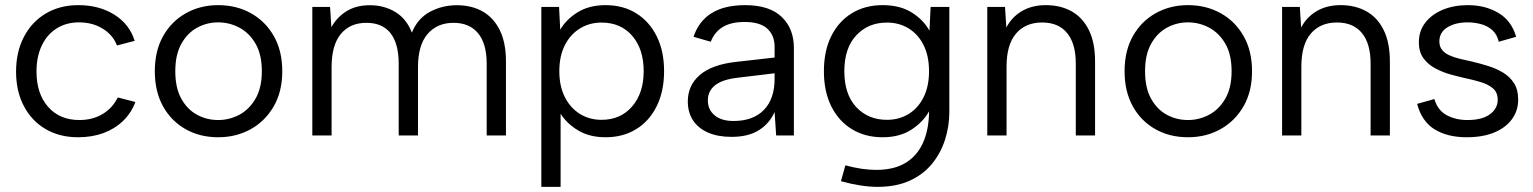

<svg xmlns="http://www.w3.org/2000/svg" viewBox="-20 -527 5966 747"><path d="M283.5 7Q211.5 7 157.3 -24.9Q103 -56.7 72.8 -114.4Q42.5 -172 42.5 -248.3Q42.5 -325.5 73.2 -383.9Q103.8 -442.3 158.4 -474.6Q213 -507 284.8 -507Q366 -507 425.1 -469.8Q484.2 -432.5 504 -368L435 -350.1Q419.5 -391.1 379.5 -415.6Q339.6 -440 287.8 -440Q237.7 -440 200.4 -416.4Q163.1 -392.9 142.6 -349.9Q122 -306.8 122 -249Q122 -162.6 167.1 -111.3Q212.2 -60 288.8 -60Q340.1 -60 379 -83.2Q417.9 -106.4 438.2 -147.9L506.7 -130.2Q490.7 -87.2 458.6 -56.4Q426.5 -25.5 382.2 -9.2Q338 7 283.5 7Z M828.8 7Q757.8 7 702.2 -24.4Q646.5 -55.7 614.4 -113.2Q582.3 -170.7 582.3 -250Q582.3 -329.3 614.8 -386.8Q647.3 -444.3 703.3 -475.6Q759.3 -507 828.8 -507Q900 -507 956.2 -475.6Q1012.5 -444.3 1045.3 -386.8Q1078.2 -329.3 1078.2 -250Q1078.2 -170.7 1045 -113.2Q1011.7 -55.7 955.5 -24.4Q899.3 7 828.8 7ZM828.8 -60Q872.1 -60 910.7 -80.3Q949.4 -100.6 974.1 -143Q998.7 -185.4 998.7 -250Q998.7 -314.6 974.5 -356.6Q950.2 -398.7 911.5 -419.3Q872.8 -440 828.8 -440Q785 -440 747 -419.3Q709.1 -398.7 685.6 -356.6Q662 -314.6 662 -250Q662 -185.4 685.2 -143.4Q708.4 -101.3 746.3 -80.7Q784.2 -60 828.8 -60Z M1195.1 0V-500H1264.1L1269.3 -421Q1290.5 -459.9 1328.1 -483.3Q1365.6 -506.7 1419.2 -506.7Q1474.2 -506.7 1517.7 -480.6Q1561.3 -454.4 1582.5 -400.1Q1604.7 -455.2 1652.6 -481Q1700.5 -506.7 1757.8 -506.7Q1814.5 -506.7 1857.3 -482.7Q1900 -458.7 1924.3 -410Q1948.5 -361.2 1948.5 -287.7V0H1873.5V-279Q1873.5 -357.1 1840 -397.7Q1806.4 -438.2 1744.4 -438.2Q1681 -438.2 1643.6 -394.8Q1606.2 -351.3 1606.2 -265.7V0H1531.2V-279Q1531.2 -357.1 1499.5 -397.7Q1467.8 -438.2 1405.5 -438.2Q1341.9 -438.2 1306 -394.8Q1270.1 -351.3 1270.1 -265.7V0Z M2086.1 200V-500H2155.1L2159.6 -411.5Q2183.3 -452.1 2228 -479.6Q2272.6 -507 2336 -507Q2404.7 -507 2455.6 -475.1Q2506.5 -443.3 2535.1 -385.8Q2563.7 -328.3 2563.7 -250Q2563.7 -172.7 2535.5 -114.9Q2507.2 -57 2456 -25Q2404.7 7 2336 7Q2273.9 7 2229.7 -19.4Q2185.5 -45.9 2161.1 -84.5V200ZM2320.3 -60.8Q2394.4 -60.8 2439.3 -112.8Q2484.3 -164.9 2484.3 -250Q2484.3 -336.1 2439.7 -387.7Q2395.1 -439.2 2320.3 -439.2Q2273.7 -439.2 2236.4 -416.3Q2199.1 -393.4 2177.6 -351.1Q2156.1 -308.8 2156.1 -250Q2156.1 -191.9 2177.6 -149.3Q2199.1 -106.6 2236.4 -83.7Q2273.7 -60.8 2320.3 -60.8Z M2826.3 5.5Q2773 5.5 2734.9 -11.1Q2696.8 -27.7 2676.4 -58.6Q2656 -89.5 2656 -132.5Q2656 -195.2 2703.2 -235.6Q2750.3 -275.9 2843.6 -286.2L2993.7 -303.2V-344.7Q2993.7 -389.6 2965.3 -415.5Q2936.8 -441.5 2876.8 -441.5Q2824.4 -441.5 2792.3 -422.1Q2760.1 -402.6 2745.3 -364.6L2678.3 -383.8Q2698.3 -444.3 2748.1 -475.6Q2798 -507 2879.2 -507Q2973.2 -507 3021 -461.5Q3068.7 -416 3068.7 -340.8V0H2999.7L2993.7 -91Q2972.5 -44.9 2931.4 -19.7Q2890.4 5.5 2826.3 5.5ZM2833.7 -56.3Q2910.1 -56.3 2951.9 -99.2Q2993.7 -142.2 2993.7 -220.5V-241.9L2848.5 -224.4Q2789.4 -217.4 2761.7 -195Q2734 -172.5 2734 -136.5Q2734 -100.1 2760.5 -78.2Q2786.9 -56.3 2833.7 -56.3Z M3251.8 178 3269 116.2Q3302 125.2 3332.2 129.6Q3362.5 134 3388.8 134Q3458.3 134 3503.3 106.6Q3548.4 79.2 3571.2 28.2Q3594 -22.8 3594.7 -94Q3571.7 -52.4 3526.1 -22.7Q3480.4 7 3413.8 7Q3345.5 7 3293.9 -24.7Q3242.3 -56.5 3213.9 -114Q3185.5 -171.5 3185.5 -250Q3185.5 -328.5 3213.9 -386Q3242.3 -443.5 3293.9 -475.3Q3345.5 -507 3413.8 -507Q3481.9 -507 3527.6 -478.2Q3573.2 -449.4 3596.2 -407.5L3600.7 -500H3673.5V-91.6Q3673.5 -35.8 3656.7 16.6Q3639.9 69 3606.1 110.4Q3572.2 151.8 3519.5 175.9Q3466.7 200 3394 200Q3363.3 200 3327.5 194.5Q3291.8 189 3251.8 178ZM3430.7 -60.8Q3478.3 -60.8 3515.2 -83.6Q3552.2 -106.3 3573.3 -148.6Q3594.5 -190.9 3594.5 -250Q3594.5 -309.3 3573.3 -351.5Q3552.2 -393.7 3515.2 -416.4Q3478.3 -439.2 3430.7 -439.2Q3357.9 -439.2 3311.4 -389.5Q3265 -339.8 3265 -250Q3265 -159.9 3311.4 -110.3Q3357.9 -60.8 3430.7 -60.8Z M3821.1 0V-500H3890.1L3895.3 -420Q3916.5 -460.6 3955.8 -483.8Q3995.1 -507 4049 -507Q4105.9 -507 4149.1 -483Q4192.2 -459 4216.3 -410.2Q4240.5 -361.5 4240.5 -288V0H4165.5V-279.3Q4165.5 -357.4 4131.8 -398.4Q4098.1 -439.5 4034.5 -439.5Q3969.9 -439.5 3933 -396.4Q3896.1 -353.3 3896.1 -267.9V0Z M4601.8 7Q4530.8 7 4475.2 -24.4Q4419.5 -55.7 4387.4 -113.2Q4355.3 -170.7 4355.3 -250Q4355.3 -329.3 4387.8 -386.8Q4420.3 -444.3 4476.3 -475.6Q4532.3 -507 4601.8 -507Q4673 -507 4729.2 -475.6Q4785.5 -444.3 4818.3 -386.8Q4851.2 -329.3 4851.2 -250Q4851.2 -170.7 4818 -113.2Q4784.7 -55.7 4728.5 -24.4Q4672.3 7 4601.8 7ZM4601.8 -60Q4645.1 -60 4683.7 -80.3Q4722.4 -100.6 4747.1 -143Q4771.7 -185.4 4771.7 -250Q4771.7 -314.6 4747.5 -356.6Q4723.2 -398.7 4684.5 -419.3Q4645.8 -440 4601.8 -440Q4558 -440 4520 -419.3Q4482.1 -398.7 4458.6 -356.6Q4435 -314.6 4435 -250Q4435 -185.4 4458.2 -143.4Q4481.4 -101.3 4519.3 -80.7Q4557.2 -60 4601.8 -60Z M4968.1 0V-500H5037.1L5042.3 -420Q5063.5 -460.6 5102.8 -483.8Q5142.1 -507 5196 -507Q5252.9 -507 5296.1 -483Q5339.2 -459 5363.3 -410.2Q5387.5 -361.5 5387.5 -288V0H5312.5V-279.3Q5312.5 -357.4 5278.8 -398.4Q5245.1 -439.5 5181.5 -439.5Q5116.9 -439.5 5080 -396.4Q5043.1 -353.3 5043.1 -267.9V0Z M5686 7Q5612.3 7 5562.1 -23.4Q5512 -53.8 5493.5 -122.8L5560.6 -141.7Q5573.8 -97.1 5609 -78.6Q5644.1 -60 5689.3 -60Q5746.1 -60 5776.6 -82.3Q5807 -104.6 5807 -138.9Q5807 -167.5 5788.5 -183.2Q5769.9 -198.8 5740.8 -207.7Q5711.6 -216.6 5679.8 -223.1Q5654.3 -228.8 5623.6 -237.3Q5592.8 -245.8 5564.6 -260.8Q5536.3 -275.8 5518.3 -300.1Q5500.3 -324.3 5500.3 -362.6Q5500.3 -406.3 5525.2 -438.7Q5550 -471 5593.3 -489Q5636.5 -507 5691 -507Q5758.7 -507 5809.9 -476.6Q5861 -446.3 5878.7 -383.8L5811.2 -364.6Q5804.2 -394.4 5784.9 -410.8Q5765.6 -427.2 5740.3 -433.6Q5715 -440 5690.5 -440Q5642.6 -440 5611.3 -420.7Q5580 -401.4 5580 -365.8Q5580 -346 5590.7 -332.8Q5601.3 -319.7 5619.7 -311.5Q5638.1 -303.4 5660.5 -298Q5683 -292.6 5706.5 -287.6Q5738 -280.2 5770 -270.2Q5802 -260.2 5828.2 -244.3Q5854.5 -228.4 5870.6 -203.2Q5886.7 -177.9 5886.7 -139.4Q5886.7 -96.7 5862.5 -63.3Q5838.2 -30 5793.5 -11.5Q5748.8 7 5686 7Z"/></svg>

Font: Envelope Sans Variable
Style: Regular
Weight: 500
Designer: Andreas Rasmussen / Norman Anderson
Foundry: mail.de GmbH
Version: Version 1.150